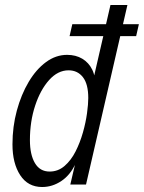

<svg xmlns="http://www.w3.org/2000/svg" viewBox="-20 -740 577 770"><path d="M259 -595 270 -643H537L526 -595ZM262 0 284 -94 283 -84Q262 -38 226 -14Q190 10 149 10Q92 10 61 -37.5Q30 -85 30 -161Q30 -232 47.5 -296.5Q65 -361 95 -411.5Q125 -462 164.5 -491Q204 -520 249 -520Q284 -520 310 -504.5Q336 -489 350 -460.5Q364 -432 360 -392L346 -386L423 -720H491L325 0ZM179 -52Q213 -52 239 -74.5Q265 -97 283 -132.5Q301 -168 312.5 -208.5Q324 -249 329 -286Q334 -323 334 -347Q334 -403 312.5 -430.5Q291 -458 255 -458Q212 -458 177 -419Q142 -380 121 -316.5Q100 -253 100 -178Q100 -120 120 -86Q140 -52 179 -52Z"/></svg>

Font: Instrument Sans Condensed
Style: Italic
Weight: 400
Width: 3
Italic angle: -13°
Designer: Rodrigo Fuenzalida
Foundry: fragTYPE
Version: Version 1.000;gftools[0.9.28]